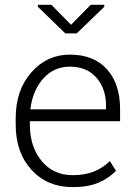

<svg xmlns="http://www.w3.org/2000/svg" viewBox="-20 -764 555 794"><path d="M280.8 9.8Q175.3 9.8 110.1 -61.8Q44.9 -133.3 44.9 -248.5V-275.4Q44.9 -391.1 109.6 -464.6Q174.3 -538.1 268.6 -538.1Q367.7 -538.1 422.1 -477.8Q476.6 -417.5 476.6 -312.5V-262.7H103.5V-248.5Q103.5 -157.7 151.9 -98.6Q200.2 -39.6 280.8 -39.6Q329.1 -39.6 365.5 -53.5Q401.9 -67.4 434.6 -97.7L459.5 -57.6Q429.7 -26.4 386.7 -8.3Q343.8 9.8 280.8 9.8ZM268.6 -488.3Q202.6 -488.3 158.9 -439.2Q115.2 -390.1 105.5 -312H418.5V-326.7Q418.5 -397 378.9 -442.6Q339.4 -488.3 268.6 -488.3ZM273.9 -661.6 355 -744.1H411.1V-735.8L297.4 -626H250L136.7 -735.8V-744.1H192.4Z"/></svg>

Font: Roboto Web
Style: Light
Weight: 300
Designer: Google
Version: Version 1.200310; 2013